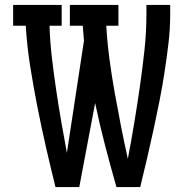

<svg xmlns="http://www.w3.org/2000/svg" viewBox="-20 -755 790 775"><path d="M204 0Q184 -80 165.5 -161Q147 -242 131 -323.5Q115 -405 102 -486.5Q89 -568 84 -651H33V-735H229V-651H180Q182 -586 189.5 -522Q197 -458 206.5 -393.5Q216 -329 227 -265.5Q238 -202 250 -138L319 -591Q318 -606 316.5 -621Q315 -636 314 -651H262V-735H458V-651H409Q413 -583 422 -515.5Q431 -448 443 -381Q455 -314 468 -247.5Q481 -181 496 -114Q510 -187 522 -259.5Q534 -332 544.5 -405Q555 -478 563 -551.5Q571 -625 571 -698V-735H667V-698Q667 -639 660 -580Q653 -521 644 -462.5Q635 -404 623.5 -346Q612 -288 599.5 -230.5Q587 -173 573.5 -115Q560 -57 546 0H450Q426 -84 404 -168.5Q382 -253 364 -339L300 0Z"/></svg>

Font: Iosevka Etoile Medium
Style: Regular
Weight: 500
Designer: Belleve Invis
Foundry: Belleve Invis
Version: Version 22.1.2; ttfautohint (v1.8.4)